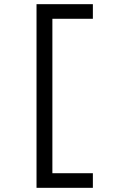

<svg xmlns="http://www.w3.org/2000/svg" viewBox="-20 -790 590 920"><path d="M155 110V-770H425V-700H231V40H425V110Z"/></svg>

Font: M PLUS Code Latin SemiExpanded
Style: Regular
Weight: 400
Width: 6
Designer: Coji Morishita
Foundry: UNDERFOREST DESIGN
Version: Version 1.002; ttfautohint (v1.8.3)